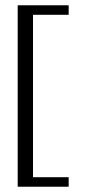

<svg xmlns="http://www.w3.org/2000/svg" viewBox="-20 -650 327 727"><path d="M47 57V-630H240V-594H105V21H240V57Z"/></svg>

Font: Alumni Sans
Style: Regular
Weight: 400
Designer: Robert E. Leuschke
Foundry: Robert E. Leuschke
Version: Version 1.018